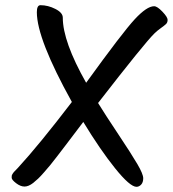

<svg xmlns="http://www.w3.org/2000/svg" viewBox="-20 -739 666 740"><path d="M574 -715Q586 -715 606 -694Q626 -673 626 -662.5Q626 -652 619.5 -646Q613 -640 599 -630Q585 -620 575 -610Q538 -574 358 -342Q385 -298 436 -221.5Q487 -145 509.5 -106.5Q532 -68 532 -52Q532 -36 524 -27.5Q516 -19 506 -19Q481 -19 423.5 -90.5Q366 -162 301 -269Q249 -200 233.5 -180Q218 -160 201 -137.5Q184 -115 173.5 -102.5Q163 -90 149.5 -74.5Q136 -59 127 -50.5Q118 -42 108 -34Q90 -20 74.5 -20Q59 -20 42 -33Q25 -46 25 -54Q25 -62 26 -64.5Q27 -67 29.5 -70.5Q32 -74 33.5 -76Q35 -78 49 -92Q130 -180 257 -346Q122 -589 122 -692Q122 -719 136 -719Q165 -719 193.5 -704.5Q222 -690 222 -671Q222 -579 312 -420Q453 -615 499.5 -665Q546 -715 574 -715Z"/></svg>

Font: Kalam
Style: Regular
Weight: 400
Designer: Lipi Raval (Devanagari and Latin), Jonny Pinhorn (Latin)
Foundry: Indian Type Foundry
Version: Version 2.001;PS 1.0;hotconv 1.0.79;makeotf.lib2.5.61930; tt